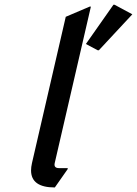

<svg xmlns="http://www.w3.org/2000/svg" viewBox="-20 -785 588 824"><path d="M215.3 19.5Q113.3 19.5 113.3 -53.7Q113.3 -67.9 117.2 -85L262.2 -712.9L365.2 -756.8H370.1L214.8 -85Q210 -63.5 233.4 -63.5H271L270 -58.6ZM466.8 -764.6H471.7L547.9 -723.6L404.3 -569.3H399.4L348.6 -596.2Z"/></svg>

Font: Nova Script
Style: Regular
Weight: 400
Italic angle: -13°
Version: Version 2.001